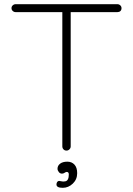

<svg xmlns="http://www.w3.org/2000/svg" viewBox="-20 -720 636 918"><path d="M561 -681Q561 -672 555.5 -667Q550 -662 541 -662H318V-20Q318 -12 312 -6Q306 0 298 0Q289 0 283.5 -6Q278 -12 278 -20V-662H55Q47 -662 41 -667.5Q35 -673 35 -681Q35 -689 41 -694.5Q47 -700 55 -700H541Q549 -700 555 -694.5Q561 -689 561 -681ZM280 178Q250 178 250 162Q250 155 253.5 150Q257 145 263 145Q266 145 271.5 146.5Q277 148 282 148Q288 148 292 147Q309 144 309 114Q309 102 299 102Q295 102 289 106Q283 110 278 110Q268 111 261.5 103Q255 95 255 87Q255 72 267.5 62.5Q280 53 302 53Q323 53 336 67Q349 81 349 108Q349 138 328 158Q307 178 280 178Z"/></svg>

Font: Quicksand Light
Style: Regular
Weight: 300
Designer: Andrew Paglinawan
Foundry: Andrew Paglinawan
Version: Version 3.000